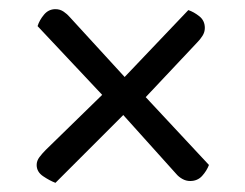

<svg xmlns="http://www.w3.org/2000/svg" viewBox="-20 -501 535 419"><path d="M298 -289 436 -141Q431 -128 421 -117Q411 -106 395 -106Q386 -106 378 -110.5Q370 -115 365 -121L249 -250L101 -102Q88 -107 74 -116.5Q60 -126 60 -141Q60 -150 66 -158Q72 -166 80 -174L203 -294L62 -444Q66 -457 76 -469Q86 -481 101 -481Q111 -481 119 -475.5Q127 -470 132 -464L252 -333L391 -479Q403 -475 415 -465.5Q427 -456 427 -440Q427 -431 422 -423Q417 -415 410 -408Z"/></svg>

Font: Baloo Bhai 2
Style: Regular
Weight: 400
Designer: Supriya Tembe, Noopur Datye and Ek Type
Foundry: Ek Type
Version: Version 1.640;PS 1.000;hotconv 16.6.51;makeotf.lib2.5.65220;